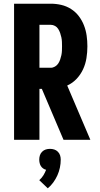

<svg xmlns="http://www.w3.org/2000/svg" viewBox="-20 -755 540 1037"><path d="M56 0V-735H254Q283 -735 311 -728.5Q339 -722 363.5 -706.5Q388 -691 405.5 -668Q423 -645 433.5 -618Q444 -591 448 -562.5Q452 -534 452 -505Q452 -473 447 -441.5Q442 -410 429 -381.5Q416 -353 394 -329.5Q372 -306 343 -293L468 0H323L206 -275H193V0ZM254 -389Q266 -389 277 -395.5Q288 -402 294.5 -412Q301 -422 305 -433.5Q309 -445 311.5 -457Q314 -469 314.5 -481Q315 -493 315 -505Q315 -517 314.5 -529Q314 -541 311.5 -553Q309 -565 305 -576.5Q301 -588 294.5 -598.5Q288 -609 277 -615Q266 -621 254 -621H193V-389ZM238 262 192 218Q205 207 214 192.5Q223 178 229 162Q220 160 212.5 154.5Q205 149 200.5 141.5Q196 134 194 125Q192 116 192 107Q192 95 195.5 84Q199 73 207.5 64.5Q216 56 227 52.5Q238 49 250 49Q262 49 273 52.5Q284 56 292.5 64.5Q301 73 304.5 84Q308 95 308 107Q308 129 303.5 150.5Q299 172 290 192Q281 212 268 230Q255 248 238 262Z"/></svg>

Font: Iosevka Heavy
Style: Regular
Weight: 900
Monospace: yes
Designer: Belleve Invis
Foundry: Belleve Invis
Version: Version 32.5.0; ttfautohint (v1.8.4)